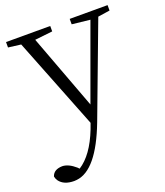

<svg xmlns="http://www.w3.org/2000/svg" viewBox="-152 -608 841 977"><g transform="rotate(-20 268.5 -119.5)"><path d="M545.9 -510.7V-481.4L481.4 -471.7L292 32.2Q205.1 259.8 94.7 271.5Q86.9 272.5 81.1 272.5Q25.4 272.5 1 239.3Q-6.8 227.5 -8.8 215.8Q2 181.6 48.8 180.7Q82 181.6 119.1 213.9L127.9 222.7Q200.2 176.8 248 54.7L259.8 22.5L64.5 -472.7L-3.9 -481.4V-510.7H235.4V-481.4L139.6 -470.7L291 -65.4L438.5 -470.7L340.8 -481.4V-510.7Z"/></g></svg>

Font: GenYoMin JP Light
Style: Regular
Weight: 300
Version: Version 1.001;PS 1;hotconv 16.6.51;makeotf.lib2.5.65220 DEVE